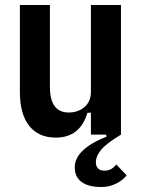

<svg xmlns="http://www.w3.org/2000/svg" viewBox="-20 -542 572 773"><path d="M490 164Q474 184 447 197.5Q420 211 388 211Q337 211 309 191Q281 171 281 132Q281 95 313.5 64Q346 33 409 8L407 0H346V-88H332Q302 12 205 12Q135 12 97.5 -35.5Q60 -83 60 -172V-522H181V-192Q181 -89 257 -89Q294 -89 320 -111Q346 -133 346 -172V-522H467V0Q409 35 387.5 60.5Q366 86 366 112Q366 127 374.5 136Q383 145 400 145Q417 145 428.5 138Q440 131 448 120L490 164Z"/></svg>

Font: IBM Plex Sans Cond SmBld
Style: Regular
Weight: 600
Width: 3
Designer: Mike Abbink, Paul van der Laan, Pieter van Rosmalen
Foundry: Bold Monday
Version: Version 1.3